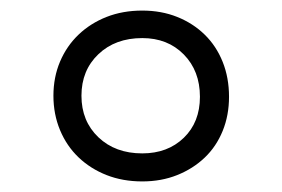

<svg xmlns="http://www.w3.org/2000/svg" viewBox="-20 -530 533 363"><path d="M249 -510Q285 -510 315 -498Q345 -486 367 -464.5Q389 -443 401 -413Q413 -383 413 -347Q413 -312 401 -282.5Q389 -253 367 -232Q345 -211 315 -199Q285 -187 249 -187Q212 -187 181.5 -199Q151 -211 128.5 -232.5Q106 -254 93.5 -284Q81 -314 81 -349Q81 -384 93.5 -413.5Q106 -443 128.5 -464.5Q151 -486 181.5 -498Q212 -510 249 -510ZM249 -458Q198 -458 166 -427.5Q134 -397 134 -349Q134 -301 166 -270.5Q198 -240 249 -240Q297 -240 327.5 -269.5Q358 -299 358 -347Q358 -396 327.5 -427Q297 -458 249 -458Z"/></svg>

Font: Poppins
Style: Regular
Weight: 400
Designer: Ninad Kale (Devanagari), Jonny Pinhorn (Latin)
Foundry: Indian Type Foundry
Version: Version 3.002 2017